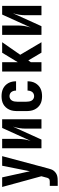

<svg xmlns="http://www.w3.org/2000/svg" viewBox="858 -1426 783 2540"><g transform="rotate(-90 1250.0 -156.5)"><path d="M61 215V110H119Q129 110 139 107.5Q149 105 155.5 98Q162 91 165.5 81.5Q169 72 171 63V62Q171 62 171 62Q171 62 171 62Q171 62 171 62Q171 62 171 62L188 -1L46 -520H173L254 -153L327 -520H454L291 89Q286 108 279.5 127Q273 146 261 161.5Q249 177 232.5 189Q216 201 197.5 206.5Q179 212 159 213.5Q139 215 119 215Z M558 0V-520H682V-312Q682 -291 680.5 -269.5Q679 -248 675.5 -226.5Q672 -205 667 -184.5Q662 -164 656 -143L827 -520H942V0H818V-208Q818 -229 819.5 -250.5Q821 -272 824.5 -293.5Q828 -315 833 -335.5Q838 -356 844 -377L673 0Z M1247 8Q1220 8 1193 3Q1166 -2 1142 -15Q1118 -28 1099.5 -48.5Q1081 -69 1069.5 -94Q1058 -119 1054 -146Q1050 -173 1050 -200V-320Q1050 -347 1054 -374Q1058 -401 1069.5 -426Q1081 -451 1099.5 -471.5Q1118 -492 1142 -505Q1166 -518 1193 -523Q1220 -528 1247 -528Q1273 -528 1298.5 -523.5Q1324 -519 1347.5 -507.5Q1371 -496 1389.5 -478Q1408 -460 1420.5 -437.5Q1433 -415 1438.5 -389.5Q1444 -364 1444 -338Q1444 -338 1444 -337.5Q1444 -337 1444 -336H1320Q1320 -337 1320.5 -337Q1321 -337 1321 -337Q1321 -353 1316.5 -369Q1312 -385 1302.5 -397.5Q1293 -410 1278 -416.5Q1263 -423 1247 -423Q1229 -423 1213 -414Q1197 -405 1188.5 -389.5Q1180 -374 1177 -356Q1174 -338 1174 -320V-200Q1174 -182 1177 -164Q1180 -146 1188.5 -130.5Q1197 -115 1213 -106Q1229 -97 1247 -97Q1263 -97 1278 -103.5Q1293 -110 1302.5 -122.5Q1312 -135 1316.5 -151Q1321 -167 1321 -183Q1321 -183 1320.5 -183Q1320 -183 1320 -184H1444Q1444 -183 1444 -182.5Q1444 -182 1444 -182Q1444 -156 1438.5 -130.5Q1433 -105 1420.5 -82.5Q1408 -60 1389.5 -42Q1371 -24 1347.5 -12.5Q1324 -1 1298.5 3.5Q1273 8 1247 8Z M1573 0V-520H1697V-314L1822 -520H1961L1795 -281L1961 0H1823L1720 -174L1697 -141V0Z M2058 0V-520H2182V-312Q2182 -291 2180.5 -269.5Q2179 -248 2175.5 -226.5Q2172 -205 2167 -184.5Q2162 -164 2156 -143L2327 -520H2442V0H2318V-208Q2318 -229 2319.5 -250.5Q2321 -272 2324.5 -293.5Q2328 -315 2333 -335.5Q2338 -356 2344 -377L2173 0Z"/></g></svg>

Font: Iosevka SS04 Extrabold
Style: Regular
Weight: 800
Monospace: yes
Designer: Belleve Invis
Foundry: Belleve Invis
Version: Version 19.0.0; ttfautohint (v1.8.4)